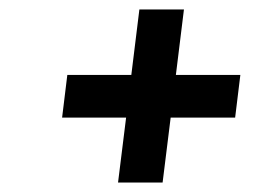

<svg xmlns="http://www.w3.org/2000/svg" viewBox="-20 -437 591 405"><path d="M274 -417H368L351 -279H487L476 -189H340L323 -52H229L246 -189H111L122 -279H257Z"/></svg>

Font: Josefin Sans Thin Medium
Style: Italic
Weight: 500
Italic angle: -7°
Version: Version 2.000